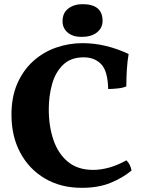

<svg xmlns="http://www.w3.org/2000/svg" viewBox="-20 -892 679 921"><path d="M372 9Q272 9 196 -35.5Q120 -80 77.5 -159Q35 -238 35 -342Q35 -427 63 -491Q91 -555 139 -598.5Q187 -642 248.5 -663.5Q310 -685 376 -685Q433 -685 488.5 -671.5Q544 -658 597 -633Q591 -598 588.5 -558.5Q586 -519 586 -478Q573 -471 546.5 -468Q520 -465 499 -465Q497 -551 465.5 -584Q434 -617 381 -617Q320 -617 283 -581.5Q246 -546 230 -489Q214 -432 214 -368Q214 -285 237 -219Q260 -153 307 -115Q354 -77 427 -77Q464 -77 505 -88.5Q546 -100 586 -123Q596 -114 602.5 -100.5Q609 -87 611 -74Q569 -39 510.5 -15Q452 9 372 9ZM371 -715Q329 -715 304.5 -736Q280 -757 280 -790Q280 -830 307.5 -851Q335 -872 376 -872Q472 -872 472 -792Q472 -758 445 -736.5Q418 -715 371 -715Z"/></svg>

Font: Vollkorn ExtraBold
Style: Regular
Weight: 800
Designer: Friedrich Althausen
Foundry: Friedrich Althausen
Version: Version 5.000; ttfautohint (v1.8.3)